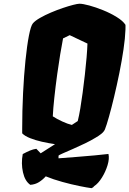

<svg xmlns="http://www.w3.org/2000/svg" viewBox="-20 -776 683 1014"><path d="M463.4 217.8Q439.9 214.8 398.2 206.3Q356.4 197.8 309.3 184.8Q262.2 171.9 221.7 155.3Q205.6 173.3 185.8 185.8Q166 198.2 140.1 200.2Q111.8 180.7 101.3 134Q90.8 87.4 100.1 37.6Q122.1 25.9 138.7 19Q155.3 12.2 171.9 9.8L194.8 33.7L270.5 -14.6Q236.8 -19.5 201.9 -27.3Q167 -35.2 138.9 -46.4Q110.8 -57.6 97.2 -71.8V-96.2Q97.2 -190.9 101.8 -284.4Q106.4 -377.9 114.5 -456.8Q122.6 -535.6 132.8 -588.1Q143.1 -640.6 153.8 -652.8Q166 -667 191.7 -681.6Q217.3 -696.3 248.8 -709.7Q280.3 -723.1 311.3 -733.6Q342.3 -744.1 366.2 -750.2Q390.1 -756.3 399.9 -756.3Q417 -756.3 451.4 -747.1Q485.8 -737.8 524.9 -721.9Q564 -706.1 596.4 -686Q628.9 -666 642.6 -645Q642.6 -644.5 642.8 -635.3Q643.1 -626 642.6 -619.6Q641.1 -575.2 632.3 -515.4Q623.5 -455.6 610.4 -390.6Q597.2 -325.7 582.8 -265.4Q568.4 -205.1 555.4 -159.2Q542.5 -113.3 534.2 -92.8Q528.8 -80.1 514.6 -68.8Q500.5 -57.6 483.9 -48.3Q461.9 -34.7 429.7 -19Q397.5 -3.4 365.5 10.5Q333.5 24.4 311.8 33.9Q290 43.5 289.1 45.9V60.1Q330.1 57.1 381.6 53Q433.1 48.8 479.7 44.7Q526.4 40.5 552.7 37.1Q558.6 61.5 548.1 96.2Q537.6 130.9 518.3 161.9Q499 192.9 477.5 207Q472.7 214.4 463.4 217.8ZM359.4 -116.2 390.6 -136.7Q397.9 -166 404.1 -203.4Q410.2 -240.7 416.5 -286.6Q422.9 -333 428.2 -381.3Q433.6 -429.7 437.3 -472.7Q440.9 -515.6 441.9 -545.9L348.1 -590.3L313 -573.2Q306.2 -538.6 297.9 -488.5Q289.6 -438.5 282.2 -384.3Q273.4 -320.3 267.1 -261.7Q260.7 -203.1 258.8 -161.6Q279.8 -147.9 308.8 -134.5Q337.9 -121.1 359.4 -116.2Z"/></svg>

Font: Fruktur
Style: Italic
Weight: 400
Italic angle: -8°
Designer: Viktoriya Grabowska, Eben Sorkin
Foundry: Viktoriya Grabowska
Version: Version 1.008; ttfautohint (v1.8.4.7-5d5b)